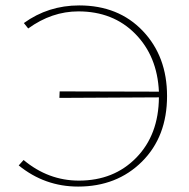

<svg xmlns="http://www.w3.org/2000/svg" viewBox="-20 -683 696 708"><path d="M272 -663Q417 -663 506.5 -569Q596 -475 596 -329Q596 -179 503.5 -87Q411 5 268 5Q145 5 49 -73L67 -93Q158 -17 271 -17Q400 -17 482.5 -101.5Q565 -186 566 -324L199 -322L200 -346L566 -345Q560 -476 478.5 -558.5Q397 -641 269 -641Q171 -641 84 -578L68 -598Q158 -663 272 -663Z"/></svg>

Font: EauTestInfant Extralight
Style: Regular
Weight: 250
Designer: Christian Thalmann (Catharsis Fonts)
Version: Version 0.001;PS 000.001;hotconv 1.0.88;makeotf.lib2.5.64775